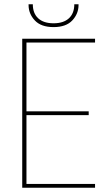

<svg xmlns="http://www.w3.org/2000/svg" viewBox="-20 -887 519 907"><path d="M429 -704V-686H105V-361H399V-343H105V-18H429V0H85V-704ZM351 -863Q351 -822 321.5 -790.5Q292 -759 233 -759Q174 -759 144.5 -790.5Q115 -822 115 -863V-867H135Q135 -824 160.5 -800.5Q186 -777 233 -777Q280 -777 305.5 -800.5Q331 -824 331 -867H351Z"/></svg>

Font: Poppins Thin
Style: Regular
Weight: 250
Designer: Ninad Kale (Devanagari), Jonny Pinhorn (Latin)
Foundry: Indian Type Foundry
Version: Version 3.200;PS 1.000;hotconv 16.6.54;makeotf.lib2.5.65590